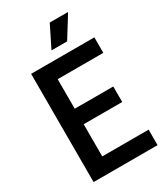

<svg xmlns="http://www.w3.org/2000/svg" viewBox="-229 -1042 981 1137"><g transform="rotate(-30 261.0 -474.0)"><path d="M61.5 0V-740H494V-634H182V-106H499V0ZM150.5 -326V-432H445.5V-326ZM235.5 -800 309 -948H434.5L342.5 -800Z"/></g></svg>

Font: Encode Sans SC Condensed SemiBold
Style: Regular
Weight: 600
Width: 3
Designer: Multiple Designers
Foundry: Impallari Type
Version: Version 3.002